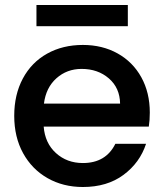

<svg xmlns="http://www.w3.org/2000/svg" viewBox="-20 -740 657 769"><path d="M576 -233H155Q160 -167 204 -127Q248 -87 312 -87Q404 -87 442 -164H565Q540 -88 474.5 -39.5Q409 9 312 9Q233 9 170.5 -26.5Q108 -62 72.5 -126.5Q37 -191 37 -276Q37 -361 71.5 -425.5Q106 -490 168.5 -525Q231 -560 312 -560Q390 -560 451 -526Q512 -492 546 -430.5Q580 -369 580 -289Q580 -258 576 -233ZM461 -325Q460 -388 416 -426Q372 -464 307 -464Q248 -464 206 -426.5Q164 -389 156 -325ZM492 -720V-635H126V-720Z"/></svg>

Font: Poppins-tnum Medium
Style: Regular
Weight: 500
Designer: Ninad Kale (Devanagari), Jonny Pinhorn (Latin)
Foundry: Indian Type Foundry
Version: Version 4.004